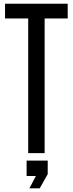

<svg xmlns="http://www.w3.org/2000/svg" viewBox="-20 -820 390 1028"><path d="M131 0V-721H7V-800H342.5V-721H219V0ZM137.5 188.5 172 122.5H122.5V40H235.5V112.5L192.5 188.5Z"/></svg>

Font: Big Shoulders Text Thin Medium
Style: Regular
Weight: 500
Version: Version 2.002